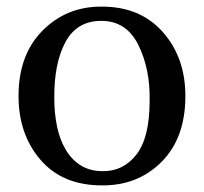

<svg xmlns="http://www.w3.org/2000/svg" viewBox="-20 -540 616 580"><path d="M36 -250Q36 -375 109 -448Q182 -521 288 -520Q404 -520 472 -443Q540 -366 540 -250Q540 -123 468 -51Q396 21 288 20Q169 20 102.5 -57Q36 -134 36 -250ZM432 -236Q434 -331 398 -404Q362 -477 286 -477Q212 -477 177.5 -412.5Q143 -348 144 -243Q144 -197 152.5 -157Q161 -117 179 -87Q197 -57 224.5 -40Q252 -23 290 -23Q352 -22 392 -73Q432 -124 432 -236Z"/></svg>

Font: Alike
Style: Regular
Weight: 400
Designer: Cyreal (www.cyreal.org)
Foundry: Cyreal (www.cyreal.org)
Version: Version 1.212